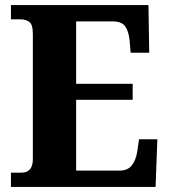

<svg xmlns="http://www.w3.org/2000/svg" viewBox="-20 -734 663 754"><path d="M23 0V-56H64Q109 -56 109 -109V-600Q109 -638 95 -648Q81 -658 62 -658H23V-714H563L566 -527H493L489 -575Q485 -613 471 -631.5Q457 -650 422 -650H279V-405H501V-342H279V-64H449Q482 -64 498 -85Q514 -106 519 -139L526 -187H598L591 0Z"/></svg>

Font: Noto Serif SemiCondensed ExtraBold
Style: Regular
Weight: 800
Width: 4
Designer: Monotype Design Team
Foundry: Monotype Imaging Inc.
Version: Version 2.015